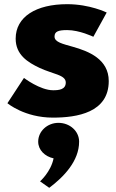

<svg xmlns="http://www.w3.org/2000/svg" viewBox="-20 -548 556 919"><path d="M301.5 -528C153 -528 55 -468 55 -363C55 -286 112.2 -250 169.5 -223C233.2 -193 294.8 -190 294.8 -153C294.8 -119 261.8 -116 234.3 -116C171.7 -116 94.7 -175 94.7 -175L15.5 -54C15.5 -54 96.8 15 233.2 15C348.8 15 500.5 -9 500.5 -160C500.5 -265 403.8 -303 329 -324C280.5 -338 241 -346 241 -373C241 -397 258.5 -404 301.5 -404C360.8 -404 426.8 -372 426.8 -372L490.7 -488C490.7 -488 410.3 -528 301.5 -528ZM259.7 40C314.7 40 358.7 80 358.7 130C358.7 223 285 299 215.7 351L171.7 320C171.7 320 223.3 275 236.5 210C194.8 201 162.8 170 162.8 130C162.8 80 206.8 40 259.7 40Z"/></svg>

Font: Hussar
Style: BdWide
Weight: 700
Foundry: Cannot Into Space Fonts
Version: Version 2.00